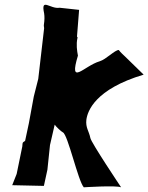

<svg xmlns="http://www.w3.org/2000/svg" viewBox="-20 -798 632 818"><path d="M32 -9 167 -6 182 -75 193 -180 213 -267C218 -259 240 -238 248 -234C269 -225 313 -26 337 0C337 0 475 -9 496 0C496 0 368 -191 365 -210C359 -240 344 -254 348 -288C353 -325 385 -418 592 -480L512 -558C506 -564 494 -574 486 -585C469 -585 432 -545 405 -537C337 -517 272 -428 312 -561C308 -582 304 -609 310 -636C311 -640 310 -639 308 -642L317 -756L234 -765C194 -758 153 -811 168 -741C170 -728 170 -712 167 -693C166 -686 168 -684 168 -678L143 -462L124 -387L103 -273L87 -198C82 -193 77 -194 76 -186L75 -174L51 -57Z"/></svg>

Font: Yuck
Style: It
Weight: 400
Version: Version Bleh